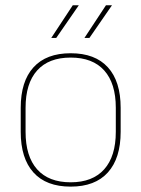

<svg xmlns="http://www.w3.org/2000/svg" viewBox="-20 -700 539 732"><path d="M249.5 11.5Q156 11.5 107.5 -42.5Q59 -96.5 59 -197.5V-289Q59 -390 107.8 -443.5Q156.5 -497 249.5 -497Q342.5 -497 391.2 -443.5Q440 -390 440 -289V-197.5Q440 -96.5 391.2 -42.5Q342.5 11.5 249.5 11.5ZM249.5 -5Q333 -5 377.2 -54.5Q421.5 -104 421.5 -197.5V-289Q421.5 -382 377.5 -431.2Q333.5 -480.5 249.5 -480.5Q165.5 -480.5 121.5 -431.2Q77.5 -382 77.5 -289V-197.5Q77.5 -104 121.5 -54.5Q165.5 -5 249.5 -5ZM384 -680H407L321 -555.5H302ZM257.5 -680H280.5L194.5 -555.5H175.5Z"/></svg>

Font: Anek Latin Thin
Style: Regular
Weight: 250
Designer: Yesha Goshar
Foundry: Ek Type
Version: Version 1.003